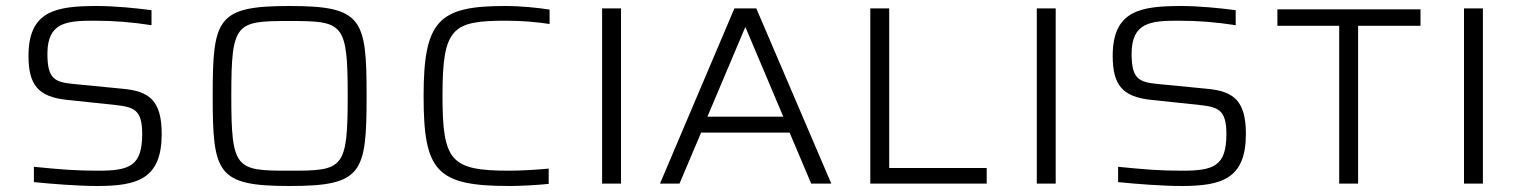

<svg xmlns="http://www.w3.org/2000/svg" viewBox="-20 -612 5078 640"><path d="M304 8C439 8 519 -16 519 -166C519 -277 477 -308 390 -316L226 -332C162 -338 138 -349 138 -433C138 -538 203 -543 294 -543C363 -543 420 -538 485 -528V-578C434 -585 360 -592 304 -592C168 -592 75 -577 75 -426C75 -329 107 -289 204 -279L365 -262C427 -255 454 -246 454 -165C454 -58 411 -43 307 -43C231 -43 184 -47 93 -56V-5C151 1 241 8 304 8Z M945 8C1188 8 1202 -34 1202 -293C1202 -550 1188 -592 945 -592C703 -592 689 -550 689 -293C689 -34 703 8 945 8ZM945 -43C766 -43 751 -47 751 -293C751 -537 766 -542 945 -542C1124 -542 1139 -537 1139 -293C1139 -47 1124 -43 945 -43Z M1679 8C1715 8 1769 5 1809 1V-50C1779 -47 1719 -43 1678 -43C1481 -43 1455 -75 1455 -295C1455 -520 1488 -543 1667 -543C1722 -543 1774 -538 1812 -532V-580C1774 -586 1718 -592 1663 -592C1442 -592 1392 -543 1392 -292C1392 -40 1435 8 1679 8Z M1987 0H2050V-584H1987Z M2180 0H2245L2317 -170H2612L2684 0H2751L2501 -584H2428ZM2338 -223 2464 -521H2465L2591 -223Z M2881 0H3269V-52H2944V-584H2881Z M3436 0H3499V-584H3436Z M3918 8C4053 8 4133 -16 4133 -166C4133 -277 4091 -308 4004 -316L3840 -332C3776 -338 3752 -349 3752 -433C3752 -538 3817 -543 3908 -543C3977 -543 4034 -538 4099 -528V-578C4048 -585 3974 -592 3918 -592C3782 -592 3689 -577 3689 -426C3689 -329 3721 -289 3818 -279L3979 -262C4041 -255 4068 -246 4068 -165C4068 -58 4025 -43 3921 -43C3845 -43 3798 -47 3707 -56V-5C3765 1 3855 8 3918 8Z M4444 0H4507V-526H4715V-581H4238V-526H4444Z M4860 0H4923V-584H4860Z"/></svg>

Font: Saira UNSAM Light SC
Style: Regular
Weight: 300
Designer: Hector Gatti with collaboration of the Omnibus-Type team
Foundry: Omnibus-Type
Version: Version 1.072;PS 001.072;hotconv 1.0.88;makeotf.lib2.5.64775